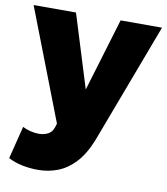

<svg xmlns="http://www.w3.org/2000/svg" viewBox="-83 -584 763 877"><g transform="rotate(10 299.0 -146.0)"><path d="M152 223Q114.5 223 78.8 215.8Q43 208.5 13.5 193L51.5 41.5Q68 50 88 55Q108 60 126 60Q151 60 170 50Q189 40 196 16L201 0L2 -515H198.5L303.5 -176.5L405.5 -515H597.5L387 44Q360.5 110.5 324 149.8Q287.5 189 244 206Q200.5 223 152 223Z"/></g></svg>

Font: Geologica ExtraBold
Style: Regular
Weight: 800
Designer: Sindre Bremnes, Frode Helland
Foundry: Monokrom Skriftforlag AS
Version: Version 1.010;gftools[0.9.28]